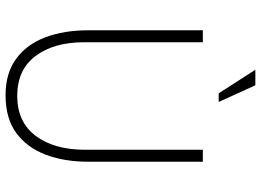

<svg xmlns="http://www.w3.org/2000/svg" viewBox="-144 -785 939 691"><g transform="rotate(90 325.5 -439.5)"><path d="M287 -889 347 -757H316L231 -889ZM89 -287V-700H132V-273Q132 -164 181.5 -98Q231 -32 325 -32Q419 -32 469 -98.5Q519 -165 519 -277V-700H562V-287Q562 -201 536.5 -134Q511 -67 458.5 -28.5Q406 10 323 10Q243 10 191 -28.5Q139 -67 114 -134Q89 -201 89 -287Z"/></g></svg>

Font: Haskoy ExtraLight
Style: Regular
Weight: 200
Designer: Ertekin Erdin
Foundry: Ertekin Erdin
Version: Version 2.000; ttfautohint (v1.8.4.7-5d5b)